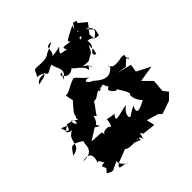

<svg xmlns="http://www.w3.org/2000/svg" viewBox="-243 -1070 1300 1300"><g transform="rotate(-45 406.5 -420.5)"><path d="M283 -256C252 -307 279 -258 300 -337C323 -312 305 -313 327 -340C327 -345 390 -412 374 -431C356 -413 393 -443 340 -400C426 -409 380 -404 443 -436C454 -408 442 -438 489 -432C407 -438 485 -434 492 -444C521 -376 518 -419 501 -398C473 -386 548 -324 536 -358C554 -322 570 -312 583 -267C569 -276 567 -218 611 -177C542 -138 510 -135 539 -195C456 -152 452 -138 445 -105C464 -149 444 -69 484 -123C478 -99 438 -133 479 -158C451 -147 457 -203 508 -233C467 -234 349 -179 410 -246C313 -255 364 -278 337 -210C319 -183 346 -226 275 -211C322 -194 275 -229 261 -192C271 -231 253 -214 168 -224L250 -276ZM729 -454C769 -452 727 -443 738 -432C729 -496 756 -478 712 -485C695 -478 635 -472 625 -485C572 -534 661 -494 566 -459C499 -454 475 -514 442 -515C410 -500 423 -482 462 -504C404 -539 433 -554 465 -539C415 -576 410 -600 383 -613C319 -592 295 -563 264 -567C277 -484 290 -492 277 -513C187 -410 233 -459 205 -406C219 -364 161 -365 167 -422C203 -392 182 -409 180 -349C200 -348 216 -369 203 -326C250 -316 240 -413 128 -423C114 -355 94 -394 84 -433C155 -403 112 -426 88 -387C122 -441 57 -373 129 -371C45 -336 116 -258 11 -243C46 -282 42 -327 135 -261C110 -273 159 -155 29 -169C113 -188 113 -139 95 -92C157 -111 67 -146 129 -62C77 -58 108 -54 115 -7C116 -34 154 -73 87 2C148 33 112 19 226 -23C170 -23 191 28 235 52C252 46 180 41 177 36C174 9 224 2 291 -27C317 -2 379 -19 373 -9C441 8 404 29 411 -16C360 -6 425 -39 427 15C435 -19 443 -33 437 -36L453 -13L547 -2L534 -60L617 -36L638 -15L734 -48L777 -91L749 -126L756 -214L695 -276L813 -295L702 -352L712 -330L723 -402L617 -428L688 -416ZM620 -840C617 -806 592 -832 676 -808C641 -851 634 -816 603 -773C653 -798 587 -734 606 -783C660 -774 602 -822 632 -872C524 -817 527 -820 545 -802C467 -812 478 -822 493 -765C493 -809 393 -763 467 -833C371 -806 376 -830 389 -818C428 -854 380 -901 453 -892L376 -857C334 -821 264 -851 238 -837C203 -751 204 -824 273 -768C281 -772 204 -791 191 -744C211 -762 291 -744 259 -810C280 -722 289 -768 344 -783C348 -734 403 -697 327 -654C385 -733 330 -683 330 -683C344 -699 356 -607 439 -683C388 -662 489 -644 499 -577C535 -623 506 -607 526 -576C526 -623 528 -559 518 -603C458 -646 488 -615 541 -623C601 -661 582 -633 617 -701C610 -637 627 -672 608 -618C558 -648 647 -653 630 -725C678 -723 658 -695 712 -697C728 -781 725 -718 679 -791C756 -746 688 -717 673 -700L670 -747L722 -812L667 -858L674 -873L648 -881Z"/></g></svg>

Font: Hussar Lance
Style: ExBdObl
Weight: 700
Foundry: Cannot Into Space Fonts, PlusOne Fonts
Version: Version 2.270